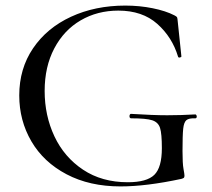

<svg xmlns="http://www.w3.org/2000/svg" viewBox="-20 -656 759 688"><path d="M49 -314Q49 -410 98.5 -483Q148 -556 234.5 -596Q321 -636 429 -636Q480 -636 527 -626.5Q574 -617 605 -601Q613 -597 614.5 -594Q616 -591 617 -578L630 -454Q630 -451 624.5 -450Q619 -449 618 -453Q597 -523 543.5 -570.5Q490 -618 404 -618Q329 -618 269 -583Q209 -548 174.5 -482.5Q140 -417 140 -330Q140 -242 175 -167.5Q210 -93 277.5 -48Q345 -3 438 -3Q506 -3 533 -29.5Q560 -56 560 -125Q560 -177 553.5 -197.5Q547 -218 525.5 -225Q504 -232 450 -232Q444 -232 444 -240Q444 -243 445.5 -245.5Q447 -248 449 -248Q529 -243 579 -243Q628 -243 680 -246Q682 -246 683.5 -243.5Q685 -241 685 -239Q685 -232 680 -232Q657 -233 648 -225.5Q639 -218 636.5 -195Q634 -172 634 -115Q634 -70 637.5 -51Q641 -32 641 -27Q641 -21 639 -19Q637 -17 630 -15Q504 12 412 12Q301 12 218.5 -31.5Q136 -75 92.5 -149.5Q49 -224 49 -314Z"/></svg>

Font: Cormorant Garamond Medium
Style: Regular
Weight: 500
Designer: Christian Thalmann (Catharsis Fonts)
Foundry: Catharsis Fonts
Version: Version 4.000